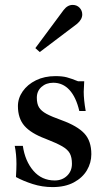

<svg xmlns="http://www.w3.org/2000/svg" viewBox="-20 -754 430 782"><path d="M45 -33Q47 -67 47 -86Q47 -126 40 -160H73Q82 -98 116 -58.5Q150 -19 203 -19Q233 -19 253 -38Q273 -57 273 -87Q273 -113 264.5 -129Q256 -145 233.5 -158Q211 -171 165 -189Q106 -211 79.5 -241.5Q53 -272 53 -322Q53 -354 72.5 -382Q92 -410 126.5 -427Q161 -444 206 -444Q234 -444 252.5 -439Q271 -434 298 -423H323Q321 -391 321 -380Q321 -348 329 -302H303Q290 -358 263 -387.5Q236 -417 197 -417Q168 -417 149 -400Q130 -383 130 -356Q130 -331 139 -316.5Q148 -302 169 -290.5Q190 -279 232 -264Q295 -241 323.5 -210.5Q352 -180 352 -126Q352 -91 334 -60.5Q316 -30 280.5 -11Q245 8 194 8Q152 8 113 -4.5Q74 -17 45 -33ZM124 -558 239 -713Q255 -734 276 -734Q293 -734 304 -722.5Q315 -711 315 -695Q315 -675 294 -657L142 -542Z"/></svg>

Font: Ibarra Real Nova SemiBold
Style: Regular
Weight: 600
Designer: Jose Maria Ribagorda & Octavio Pardo
Foundry: Jose Maria Ribagorda
Version: Version 1.014